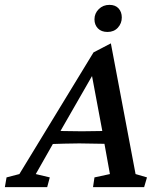

<svg xmlns="http://www.w3.org/2000/svg" viewBox="-63 -769 658 789"><path d="M-43 0 -36.1 -40 16.6 -53.7 321.3 -553.7 392.6 -590.8 494.1 -53.7 541 -40 529.3 0H319.3L325.2 -40L388.7 -53.7L363.3 -194.3L358.4 -225.6L310.5 -481.4L334 -489.3L182.6 -225.6L165 -196.3L84 -53.7L141.6 -40L130.9 0ZM138.7 -176.8 149.4 -232.4Q168 -231.4 198.2 -230.5Q228.5 -229.5 273.4 -229.5Q316.4 -229.5 347.7 -230.5Q378.9 -231.4 396.5 -232.4L384.8 -177.7Q355.5 -177.7 324.7 -178.7Q293.9 -179.7 262.7 -179.7Q230.5 -179.7 200.7 -178.7Q170.9 -177.7 138.7 -176.8ZM378.9 -637.7Q353.5 -637.7 339.4 -652.3Q325.2 -667 325.2 -689.5Q325.2 -713.9 342.8 -731.4Q360.4 -749 386.7 -749Q411.1 -749 424.3 -734.4Q437.5 -719.7 437.5 -697.3Q437.5 -672.9 421.4 -655.3Q405.3 -637.7 378.9 -637.7Z"/></svg>

Font: Crimson Pro Medium
Style: Italic
Weight: 500
Italic angle: -12°
Designer: Jacques Le Bailly
Foundry: Baron von Fonthausen
Version: Version 1.003